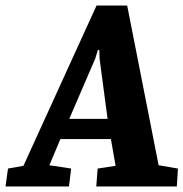

<svg xmlns="http://www.w3.org/2000/svg" viewBox="-69 -676 665 696"><path d="M-49 0 -40 -65 16 -75 281 -656H392L506 -77L576 -65L572 0H280L285 -65L350 -75L333 -172H150L110 -77L189 -65L181 0ZM182 -245H321L292 -463L291 -495H286L276 -463Z"/></svg>

Font: Faustina Light ExtraBold
Style: Italic
Weight: 800
Italic angle: -8°
Version: Version 1.200